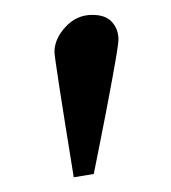

<svg xmlns="http://www.w3.org/2000/svg" viewBox="-20 -664 230 258"><path d="M79.1 -425.8Q53.2 -585.4 53.2 -594.2Q53.2 -611.8 68.1 -627.9Q83 -644 104 -644Q122.1 -644 130.6 -634.3Q139.2 -624.5 139.2 -610.8Q139.2 -603.5 130.9 -558.3Q122.6 -513.2 114.3 -471.7L106 -430.2Z"/></svg>

Font: Linux Biolinum
Style: Regular
Weight: 400
Designer: Philipp H. Poll
Foundry: Philipp H. Poll
Version: Version 0.6.4